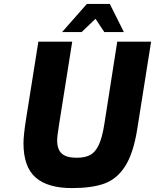

<svg xmlns="http://www.w3.org/2000/svg" viewBox="-20 -955 792 981"><path d="M100 -223Q100 -264 113 -346L176 -742H349L282 -320Q272 -258 272 -238Q272 -192 295.5 -170.5Q319 -149 372 -149Q414 -149 440.5 -163Q467 -177 484.5 -214Q502 -251 513 -320L579 -742H752L681 -294Q661 -170 619 -105Q577 -40 513 -17Q449 6 348 6Q223 6 161.5 -48.5Q100 -103 100 -223ZM424 -935H541L613 -791H513L468 -859L397 -791H297Z"/></svg>

Font: Exo ExtraBold
Style: Italic
Weight: 800
Italic angle: -9°
Designer: Natanael Gama
Foundry: Natanael Gama
Version: Version 1.500; ttfautohint (v1.6)